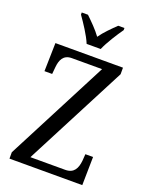

<svg xmlns="http://www.w3.org/2000/svg" viewBox="-169 -1017 855 1103"><g transform="rotate(20 258.0 -465.5)"><path d="M222 -771H308C327 -816 368 -880 395 -918V-931H357C326 -901 290 -866 265 -830C239 -866 203 -901 172 -931H134V-918C161 -880 204 -816 222 -771ZM31 0H476L479 -173H432L429 -131C424 -86 408 -49 354 -49H141L465 -674V-714H52L48 -541H95L99 -584C103 -627 118 -665 170 -665H355L31 -39Z"/></g></svg>

Font: Noto Serif Lao Cond
Style: Regular
Weight: 400
Width: 3
Designer: Monotype Design Team
Foundry: Monotype Imaging Inc.
Version: Version 2.004